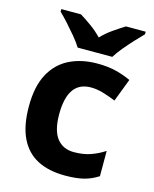

<svg xmlns="http://www.w3.org/2000/svg" viewBox="-116 -844 746 932"><g transform="rotate(15 257.0 -378.0)"><path d="M300 10Q219 10 162 -19.5Q105 -49 75 -111Q45 -173 45 -270Q45 -370 79 -433Q113 -496 173.5 -526Q234 -556 313 -556Q369 -556 410.5 -545Q452 -534 483 -519L439 -404Q404 -418 373.5 -427Q343 -436 313 -436Q197 -436 197 -271Q197 -189 227.5 -150Q258 -111 313 -111Q360 -111 396 -123.5Q432 -136 466 -158V-31Q432 -9 394.5 0.5Q357 10 300 10ZM200 -606Q186 -629 163.5 -656Q141 -683 117.5 -709Q94 -735 75 -753V-766H174Q200 -750 230 -728.5Q260 -707 286 -680Q312 -707 343 -728.5Q374 -750 400 -766H499V-753Q481 -735 457 -709Q433 -683 410.5 -656Q388 -629 374 -606Z"/></g></svg>

Font: Noto Sans Adlam Unjoined
Style: Bold
Weight: 700
Version: Version 3.001